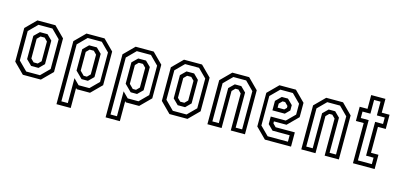

<svg xmlns="http://www.w3.org/2000/svg" viewBox="-74 -1165 3843 1842"><g transform="rotate(15 1848.0 -244.0)"><path d="M150.5 0 47.5 -103V-437L150.5 -540H329.5L432.5 -437V-103L329.5 0ZM173.5 -38.5H310L394 -122.5V-418L310 -502H171.5L87 -417.5V-125ZM205 -102.5 151 -156V-386.5L203 -437.5H278.5L329.5 -387V-153.5L278.5 -102.5ZM219.5 -141.5H260.5L291 -172V-368L260.5 -398.5H219.5L189 -368V-172Z M535 189V-437L638 -540H817.5L920.5 -437V-103L817.5 0H686L676.5 -10V189ZM573.5 150.5H637.5V-97L693 -41.5H800L884 -125.5V-418L800 -502H660L573.5 -415.5ZM705 -105.5 637.5 -172.5V-384.5L691.5 -437.5H768.5L820 -387V-156.5L768.5 -105.5ZM716.5 -141.5H748.5L779 -172V-368L748.5 -399H707L676.5 -368V-181.5Z M1023 189V-437L1126 -540H1305.5L1408.5 -437V-103L1305.5 0H1174L1164.5 -10V189ZM1061.5 150.5H1125.5V-97L1181 -41.5H1288L1372 -125.5V-418L1288 -502H1148L1061.5 -415.5ZM1193 -105.5 1125.5 -172.5V-384.5L1179.5 -437.5H1256.5L1308 -387V-156.5L1256.5 -105.5ZM1204.5 -141.5H1236.5L1267 -172V-368L1236.5 -399H1195L1164.5 -368V-181.5Z M1606.5 0 1503.5 -103V-437L1606.5 -540H1785.5L1888.5 -437V-103L1785.5 0ZM1629.5 -38.5H1766L1850 -122.5V-418L1766 -502H1627.5L1543 -417.5V-125ZM1661 -102.5 1607 -156V-386.5L1659 -437.5H1734.5L1785.5 -387V-153.5L1734.5 -102.5ZM1675.5 -141.5H1716.5L1747 -172V-368L1716.5 -398.5H1675.5L1645 -368V-172Z M1983.5 0V-437L2086.5 -540H2253.5L2356.5 -437V0H2215.5V-368L2185 -398.5H2155L2124.5 -368V0ZM2022.5 -38.5H2086.5V-386.5L2138.5 -437.5H2203L2254 -387V-38.5H2318V-418L2234 -502H2107L2022.5 -417.5Z M2718 -540 2821 -437V-294.5L2718 -191.5H2593V-172L2623.5 -141.5H2814V0H2554.5L2451.5 -103V-437L2554.5 -540ZM2698 -501.5H2573.5L2487 -415V-122.5L2571.5 -38H2773V-102H2603L2551.5 -153.5V-228.5H2700.5L2782 -309.5V-417.5ZM2666.5 -437.5 2718 -386.5V-333.5L2674.5 -290H2551.5V-384L2605 -437.5ZM2649 -398.5H2623.5L2593 -368V-328H2659L2680 -349V-368Z M2916 0V-437L3019 -540H3186L3289 -437V0H3148V-368L3117.5 -398.5H3087.5L3057 -368V0ZM2955 -38.5H3019V-386.5L3071 -437.5H3135.5L3186.5 -387V-38.5H3250.5V-418L3166.5 -502H3039.5L2955 -417.5Z M3429 0V-399H3351.5V-540H3429V-677H3570.5V-540H3648V-399H3570.5V-141.5H3644.5V0ZM3468 -38.5H3606.5V-102.5H3532V-438.5H3610.5V-502.5H3532V-639H3468V-502.5H3389.5V-438.5H3468Z"/></g></svg>

Font: Tourney Condensed
Style: Regular
Weight: 400
Width: 3
Designer: Tyler Finck
Foundry: Etcetera Type Co
Version: Version 1.010; ttfautohint (v1.8.3)